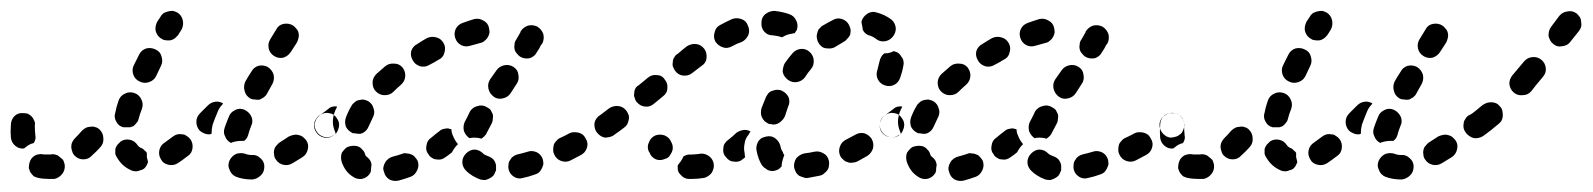

<svg xmlns="http://www.w3.org/2000/svg" viewBox="-42 -307 2928 353"><path d="M444 -1Q444 -10 437 -16Q430 -23 421 -22Q416 -22 413 -23Q411 -23 410 -24Q401 -27 392 -24Q384 -20 380 -12Q376 -3 380 5Q383 14 392 18Q405 23 422 23Q431 22 438 15Q444 9 444 -1ZM73 12Q78 5 77 -4Q76 -9 74 -13Q71 -16 67 -19Q64 -22 59 -23Q55 -24 51 -23Q49 -23 48 -23Q42 -23 39 -23Q30 -25 22 -21Q14 -16 12 -7Q11 -2 11 2Q12 6 14 10Q17 14 20 17Q24 19 28 20Q37 22 48 22Q53 22 58 22Q67 20 73 12ZM216 6Q212 8 208 8Q203 8 199 6Q183 -1 174 -16Q171 -20 170 -24Q170 -28 170 -33Q171 -37 174 -41Q177 -44 180 -47Q188 -52 197 -50Q206 -48 211 -40Q213 -37 217 -35Q221 -34 223 -31Q226 -29 228 -26Q228 -22 228 -18Q229 -14 230 -10Q230 -9 230 -8Q229 -7 229 -6Q227 -1 224 2Q221 5 216 6ZM521 -49Q518 -53 514 -56Q511 -58 506 -59Q502 -60 498 -59Q493 -58 489 -56Q480 -50 472 -45Q469 -43 466 -39Q463 -36 462 -31Q461 -27 462 -23Q462 -18 465 -14Q470 -6 479 -4Q488 -2 496 -7Q504 -12 514 -18Q522 -23 524 -33Q526 -42 521 -49ZM308 -51Q305 -55 301 -57Q298 -60 293 -60Q289 -61 284 -60Q280 -59 276 -56Q268 -50 261 -45Q253 -40 251 -31Q249 -22 254 -14Q258 -6 268 -4Q277 -2 285 -7Q294 -13 303 -20Q311 -25 312 -35Q313 -44 308 -51ZM141 -69Q138 -72 134 -73Q129 -75 125 -74Q120 -74 116 -72Q112 -70 109 -67Q102 -59 96 -53Q93 -50 91 -46Q89 -42 89 -37Q89 -33 91 -28Q92 -24 95 -21Q102 -14 111 -14Q121 -14 127 -21Q135 -28 143 -37Q149 -44 148 -53Q148 -62 141 -69ZM-16 -93Q-9 -100 0 -99Q5 -99 9 -98Q13 -96 16 -93Q19 -90 21 -85Q23 -81 22 -77Q22 -67 23 -58Q24 -54 23 -51Q22 -47 20 -44Q15 -43 10 -40Q6 -37 2 -34Q-7 -33 -14 -39Q-21 -45 -22 -54Q-23 -65 -22 -77Q-22 -86 -16 -93ZM391 -105Q399 -109 408 -105Q412 -103 415 -100Q418 -97 420 -93Q422 -89 422 -84Q422 -80 420 -76Q416 -66 414 -58Q413 -55 411 -52Q409 -50 407 -48Q405 -48 402 -48Q393 -48 384 -45Q383 -44 383 -44Q375 -48 372 -56Q368 -63 371 -72Q374 -81 379 -93Q382 -101 391 -105ZM581 -73Q582 -78 581 -82Q580 -86 577 -90Q572 -98 563 -99Q554 -101 546 -95H545Q541 -92 539 -88Q536 -84 536 -80Q535 -76 536 -71Q537 -67 540 -63Q545 -56 554 -54Q563 -52 571 -58L572 -59Q576 -61 578 -65Q580 -69 581 -73ZM368 -117Q361 -121 354 -120Q346 -119 340 -113Q333 -106 326 -99Q319 -92 319 -83Q319 -74 325 -67Q328 -64 333 -62Q337 -60 341 -60Q343 -60 344 -60Q346 -61 347 -61Q347 -61 347 -62Q347 -70 349 -78Q353 -89 358 -101Q361 -109 367 -115Q368 -116 368 -117ZM170 -100Q172 -111 176 -122Q179 -131 188 -135Q196 -139 205 -136Q214 -133 218 -124Q222 -116 219 -107Q215 -97 213 -89Q212 -84 209 -81Q206 -77 203 -75Q201 -74 200 -74Q198 -73 197 -73Q192 -73 187 -73Q186 -73 186 -73Q186 -73 185 -73Q176 -75 172 -83Q167 -91 170 -100ZM418 -126Q422 -124 427 -124Q431 -123 436 -124Q440 -126 443 -128Q447 -131 449 -135Q454 -144 459 -153Q463 -161 461 -170Q458 -179 450 -184Q442 -188 433 -186Q424 -183 420 -175Q414 -166 409 -157Q405 -148 408 -139Q410 -131 418 -126ZM215 -157Q223 -153 232 -156Q241 -159 245 -167Q249 -176 254 -186Q258 -194 255 -203Q253 -212 244 -216Q236 -220 227 -218Q218 -215 214 -207Q209 -197 204 -187Q200 -179 203 -170Q206 -161 215 -157ZM462 -204Q470 -199 479 -201Q488 -204 493 -212L504 -229Q506 -233 507 -238Q508 -242 507 -246Q506 -251 503 -254Q500 -258 497 -260Q489 -265 479 -263Q470 -261 466 -253L455 -235Q450 -227 452 -218Q454 -209 462 -204ZM247 -267 253 -276Q255 -280 259 -283Q263 -285 267 -286Q271 -287 276 -287Q280 -286 284 -284Q292 -279 294 -270Q296 -261 292 -253L287 -245Q286 -243 285 -242Q284 -241 283 -240Q279 -235 272 -233Q265 -232 258 -234Q256 -235 255 -236Q254 -236 253 -237Q246 -242 244 -251Q243 -259 247 -267Z M726 -11Q724 -15 721 -18Q718 -22 714 -23Q710 -25 705 -25Q701 -26 697 -24Q688 -21 680 -19Q676 -18 672 -15Q668 -12 666 -8Q664 -5 663 0Q662 4 664 9Q666 18 674 23Q682 27 691 25Q702 22 713 18Q721 15 725 6Q729 -2 726 -11ZM858 21Q854 23 850 24Q845 24 841 23Q825 17 815 7Q808 0 808 -9Q808 -18 815 -25Q818 -28 822 -30Q826 -32 830 -32Q835 -32 839 -30Q843 -28 846 -25Q849 -22 855 -20Q861 -18 865 -14Q869 -9 870 -3Q870 0 870 4Q870 5 870 6Q870 7 869 8Q868 12 865 16Q862 19 858 21ZM607 18Q599 13 594 6Q589 -1 586 -10Q585 -14 585 -18Q585 -23 587 -27Q590 -31 593 -34Q596 -37 601 -38Q605 -39 609 -39Q614 -39 618 -37Q622 -35 625 -31Q628 -28 629 -24Q630 -22 630 -21Q631 -20 632 -19Q635 -17 638 -13Q640 -10 641 -5Q641 -4 641 -3Q640 2 640 7Q640 8 639 10Q639 11 638 12Q633 20 623 22Q614 23 607 18ZM954 3Q956 -1 957 -5Q957 -10 956 -14Q953 -23 945 -27Q936 -31 928 -28Q918 -25 909 -23Q905 -22 901 -19Q898 -17 896 -13Q893 -9 893 -5Q892 0 893 4Q895 13 903 18Q911 23 920 20Q930 18 941 14Q945 13 949 10Q952 7 954 3ZM1035 -52Q1033 -56 1030 -59Q1026 -62 1022 -63Q1018 -64 1013 -64Q1009 -64 1005 -62Q996 -57 987 -53Q983 -51 980 -47Q977 -44 976 -40Q975 -36 975 -31Q975 -27 977 -23Q981 -14 990 -11Q999 -8 1007 -12Q1016 -17 1026 -22Q1034 -26 1037 -35Q1040 -44 1035 -52ZM760 -14Q756 -14 752 -17Q748 -19 746 -23Q740 -30 742 -39Q743 -49 751 -54Q758 -60 766 -66Q769 -69 774 -70Q778 -71 782 -71Q784 -70 785 -70Q787 -70 788 -69Q788 -63 791 -57Q794 -49 800 -42Q799 -41 799 -41Q793 -35 789 -27Q789 -27 789 -27Q783 -22 777 -18Q773 -15 769 -14Q765 -13 760 -14ZM836 -112Q845 -115 853 -110Q857 -108 860 -105Q862 -101 864 -97Q865 -93 864 -88Q864 -84 862 -80Q857 -71 853 -63Q852 -60 849 -57Q846 -54 843 -52Q837 -54 830 -54Q826 -54 821 -53Q814 -58 811 -66Q809 -74 812 -82Q817 -91 822 -102Q827 -110 836 -112ZM1096 -73Q1097 -77 1096 -82Q1095 -86 1092 -90Q1087 -98 1078 -99Q1069 -101 1061 -95Q1053 -90 1051 -81Q1050 -71 1055 -64Q1058 -60 1061 -58Q1065 -55 1070 -54Q1074 -54 1078 -55Q1083 -56 1086 -58L1087 -59Q1091 -61 1093 -65Q1095 -69 1096 -73ZM541 -64Q535 -72 537 -81Q539 -90 546 -95Q553 -100 562 -107Q565 -110 570 -111Q574 -112 578 -111Q575 -106 573 -100Q570 -92 570 -83Q570 -74 574 -65Q574 -63 576 -61Q574 -60 572 -59Q564 -53 555 -55Q546 -57 541 -64ZM594 -91Q598 -102 604 -112Q606 -116 610 -119Q613 -122 618 -123Q622 -124 626 -124Q631 -123 635 -121Q643 -116 645 -107Q648 -99 643 -90Q639 -82 636 -75Q634 -70 631 -67Q628 -64 624 -62Q622 -62 621 -61Q619 -61 617 -61Q614 -61 610 -62Q609 -62 608 -62Q607 -62 607 -62Q607 -62 607 -62Q598 -66 594 -74Q591 -83 594 -91ZM866 -129Q873 -124 882 -126Q892 -128 897 -136L908 -153Q913 -160 911 -170Q910 -179 902 -184Q894 -189 885 -187Q876 -185 871 -178L859 -161Q854 -153 856 -144Q858 -135 866 -129ZM649 -139Q656 -132 665 -132Q675 -132 681 -138Q688 -145 695 -151Q702 -157 703 -166Q704 -175 698 -183Q692 -190 683 -190Q673 -191 666 -185Q658 -178 650 -171Q643 -164 643 -155Q643 -145 649 -139ZM717 -196Q721 -188 731 -185Q740 -183 748 -188Q756 -192 764 -197Q773 -201 775 -210Q778 -219 774 -227Q769 -236 761 -238Q752 -241 743 -237Q734 -232 725 -226Q717 -222 714 -213Q712 -204 717 -196ZM954 -226 955 -227Q959 -235 957 -244Q954 -253 946 -258Q938 -262 929 -260Q920 -257 915 -249V-248Q911 -241 907 -234Q904 -230 904 -225Q903 -221 904 -217Q905 -212 908 -209Q911 -205 914 -203Q922 -198 932 -200Q941 -203 945 -211Q950 -218 953 -225Q954 -225 954 -225Q954 -225 954 -225ZM795 -237Q798 -228 806 -224Q814 -220 823 -223Q833 -226 841 -228Q846 -229 849 -232Q853 -235 855 -239Q857 -242 858 -247Q858 -251 857 -256Q855 -265 847 -269Q839 -274 830 -272Q820 -269 809 -265Q800 -262 796 -254Q792 -246 795 -237Z M1220 -22Q1217 -21 1214 -19Q1214 -19 1214 -18Q1210 -10 1204 -3Q1204 -3 1204 -2Q1204 -1 1204 -1Q1203 9 1210 15Q1216 22 1225 22Q1228 22 1230 22Q1241 22 1253 20Q1257 19 1261 16Q1264 14 1267 10Q1269 6 1270 2Q1271 -2 1270 -7Q1268 -16 1260 -21Q1252 -26 1243 -24Q1236 -23 1230 -23Q1229 -22 1227 -23Q1223 -23 1220 -22ZM1479 6Q1482 2 1482 -3Q1483 -7 1482 -11Q1480 -21 1472 -25Q1464 -30 1455 -28Q1446 -26 1437 -25Q1428 -23 1422 -16Q1417 -8 1418 1Q1419 5 1421 9Q1423 13 1427 16Q1431 18 1435 19Q1439 21 1444 20Q1455 18 1465 16Q1470 15 1473 12Q1477 9 1479 6ZM1374 7Q1369 6 1366 3Q1362 1 1359 -3Q1352 -14 1349 -30Q1348 -34 1349 -39Q1350 -43 1352 -47Q1355 -51 1358 -53Q1362 -55 1367 -56Q1376 -58 1383 -53Q1391 -47 1393 -38Q1394 -32 1397 -28Q1398 -26 1398 -25Q1399 -23 1400 -22Q1398 -17 1397 -13Q1395 -7 1395 -1Q1394 0 1393 1Q1392 2 1391 3Q1387 6 1382 7Q1378 8 1374 7ZM1561 -51Q1556 -59 1547 -62Q1538 -64 1530 -59Q1521 -54 1513 -50Q1505 -46 1502 -37Q1499 -28 1503 -20Q1505 -16 1509 -13Q1512 -10 1516 -9Q1521 -7 1525 -8Q1530 -8 1534 -10Q1543 -15 1552 -20Q1560 -25 1563 -34Q1565 -43 1561 -51ZM1334 -59Q1336 -63 1338 -65Q1332 -69 1325 -68Q1318 -67 1312 -63Q1305 -56 1297 -50Q1293 -47 1291 -44Q1288 -40 1288 -35Q1287 -31 1288 -27Q1289 -22 1292 -19Q1295 -15 1298 -13Q1302 -10 1307 -10Q1311 -9 1315 -10Q1320 -11 1323 -14Q1326 -16 1328 -18Q1327 -22 1327 -26Q1325 -34 1327 -43Q1328 -52 1334 -59ZM1163 -58Q1154 -54 1151 -45Q1147 -37 1151 -28L1152 -27Q1155 -18 1164 -14Q1172 -11 1181 -15Q1185 -16 1188 -19Q1191 -23 1193 -27Q1195 -31 1195 -35Q1195 -40 1193 -44L1192 -46Q1189 -54 1180 -58Q1171 -61 1163 -58ZM1620 -73Q1621 -78 1620 -82Q1619 -86 1616 -90Q1611 -98 1602 -99Q1593 -101 1585 -95Q1577 -90 1576 -81Q1574 -71 1579 -64Q1585 -56 1594 -55Q1603 -53 1611 -58V-59Q1615 -61 1617 -65Q1619 -69 1620 -73ZM1114 -87Q1115 -91 1114 -95Q1112 -100 1110 -103Q1104 -111 1095 -112Q1086 -113 1078 -108Q1069 -101 1061 -95Q1057 -93 1055 -89Q1053 -85 1052 -81Q1051 -77 1052 -72Q1053 -68 1056 -64Q1061 -56 1070 -55Q1079 -53 1087 -59Q1096 -65 1105 -72Q1109 -75 1111 -78Q1113 -82 1114 -87ZM1393 -83Q1398 -87 1401 -93Q1404 -102 1407 -111Q1411 -119 1408 -128Q1404 -136 1396 -140Q1392 -142 1387 -142Q1383 -142 1378 -140Q1374 -139 1371 -136Q1368 -132 1366 -128Q1362 -118 1358 -108Q1357 -104 1357 -99Q1357 -95 1359 -91Q1361 -87 1364 -84Q1368 -81 1372 -79Q1372 -79 1372 -79Q1373 -79 1373 -79Q1376 -79 1379 -78Q1380 -78 1380 -78Q1387 -78 1393 -83ZM1180 -161Q1175 -169 1165 -169Q1156 -170 1149 -164L1132 -150Q1128 -148 1126 -144Q1124 -140 1124 -135Q1123 -131 1125 -127Q1126 -122 1129 -119Q1135 -112 1144 -111Q1153 -110 1160 -116L1177 -130Q1185 -136 1185 -145Q1186 -154 1180 -161ZM1615 -203Q1613 -207 1609 -210Q1605 -212 1601 -213Q1594 -209 1586 -209Q1585 -209 1584 -209Q1580 -206 1578 -202Q1576 -199 1575 -194Q1573 -186 1571 -178Q1568 -169 1572 -161Q1576 -153 1585 -150Q1594 -147 1602 -151Q1610 -155 1613 -164Q1617 -175 1619 -187Q1620 -191 1619 -195Q1618 -200 1615 -203ZM1397 -175Q1398 -170 1401 -166Q1403 -163 1407 -160Q1414 -155 1423 -156Q1433 -158 1438 -165Q1443 -173 1449 -180Q1455 -187 1454 -197Q1453 -206 1446 -212Q1439 -218 1430 -217Q1421 -216 1415 -209Q1408 -201 1401 -191Q1399 -188 1398 -183Q1397 -179 1397 -175ZM1253 -217Q1247 -225 1238 -226Q1229 -227 1221 -222Q1213 -216 1204 -208Q1200 -206 1198 -202Q1195 -198 1195 -193Q1194 -189 1195 -185Q1197 -180 1199 -177Q1205 -169 1214 -168Q1224 -167 1231 -173Q1240 -180 1248 -186Q1256 -191 1257 -200Q1258 -210 1253 -217ZM1460 -244Q1461 -249 1463 -253Q1466 -256 1469 -259Q1479 -265 1489 -270Q1497 -275 1506 -272Q1515 -269 1519 -261Q1521 -257 1522 -252Q1522 -248 1521 -243Q1519 -239 1516 -236Q1513 -232 1509 -230Q1502 -226 1494 -221Q1488 -217 1479 -218Q1471 -218 1466 -224Q1465 -225 1465 -225Q1464 -226 1464 -227Q1463 -227 1463 -228Q1461 -231 1460 -236Q1459 -240 1460 -244ZM1333 -260Q1330 -269 1321 -272Q1312 -275 1304 -272Q1293 -267 1282 -261Q1274 -257 1272 -248Q1269 -239 1273 -231Q1278 -223 1287 -220Q1295 -217 1304 -222Q1313 -227 1322 -230Q1330 -234 1334 -243Q1337 -252 1333 -260ZM1570 -284Q1585 -280 1597 -271Q1604 -265 1605 -255Q1605 -246 1599 -239Q1593 -232 1584 -231Q1575 -230 1568 -236Q1564 -239 1559 -241Q1554 -242 1550 -245Q1546 -248 1544 -253Q1544 -254 1544 -255Q1543 -260 1542 -265Q1542 -265 1542 -266Q1542 -267 1542 -268Q1545 -277 1553 -282Q1561 -287 1570 -284ZM1363 -249Q1357 -256 1358 -266Q1358 -275 1365 -281Q1373 -287 1382 -287Q1398 -285 1409 -281Q1418 -278 1422 -269Q1426 -261 1423 -252Q1422 -250 1421 -249Q1420 -247 1419 -246Q1417 -246 1414 -245Q1405 -244 1397 -239Q1396 -239 1395 -238Q1395 -239 1395 -239Q1394 -239 1394 -239Q1388 -241 1379 -242Q1369 -242 1363 -249Z M1765 -11Q1763 -15 1760 -18Q1757 -22 1753 -23Q1749 -25 1744 -25Q1740 -26 1736 -24Q1727 -21 1719 -19Q1715 -18 1711 -15Q1707 -12 1705 -8Q1703 -5 1702 0Q1701 4 1703 9Q1705 18 1713 23Q1721 27 1730 25Q1741 22 1752 18Q1760 15 1764 6Q1768 -2 1765 -11ZM1897 21Q1893 23 1889 24Q1884 24 1880 23Q1864 17 1854 7Q1847 0 1847 -9Q1847 -18 1854 -25Q1857 -28 1861 -30Q1865 -32 1869 -32Q1874 -32 1878 -30Q1882 -28 1885 -25Q1888 -22 1894 -20Q1900 -18 1904 -14Q1908 -9 1909 -3Q1909 0 1909 4Q1909 5 1909 6Q1909 7 1908 8Q1907 12 1904 16Q1901 19 1897 21ZM1646 18Q1638 13 1633 6Q1628 -1 1625 -10Q1624 -14 1624 -18Q1624 -23 1626 -27Q1629 -31 1632 -34Q1635 -37 1640 -38Q1644 -39 1648 -39Q1653 -39 1657 -37Q1661 -35 1664 -31Q1667 -28 1668 -24Q1669 -22 1669 -21Q1670 -20 1671 -19Q1674 -17 1677 -13Q1679 -10 1680 -5Q1680 -4 1680 -3Q1679 2 1679 7Q1679 8 1678 10Q1678 11 1677 12Q1672 20 1662 22Q1653 23 1646 18ZM1993 3Q1995 -1 1996 -5Q1996 -10 1995 -14Q1992 -23 1984 -27Q1975 -31 1967 -28Q1957 -25 1948 -23Q1944 -22 1940 -19Q1937 -17 1935 -13Q1932 -9 1932 -5Q1931 0 1932 4Q1934 13 1942 18Q1950 23 1959 20Q1969 18 1980 14Q1984 13 1988 10Q1991 7 1993 3ZM2074 -52Q2072 -56 2069 -59Q2065 -62 2061 -63Q2057 -64 2052 -64Q2048 -64 2044 -62Q2035 -57 2026 -53Q2022 -51 2019 -47Q2016 -44 2015 -40Q2014 -36 2014 -31Q2014 -27 2016 -23Q2020 -14 2029 -11Q2038 -8 2046 -12Q2055 -17 2065 -22Q2073 -26 2076 -35Q2079 -44 2074 -52ZM1799 -14Q1795 -14 1791 -17Q1787 -19 1785 -23Q1779 -30 1781 -39Q1782 -49 1790 -54Q1797 -60 1805 -66Q1808 -69 1813 -70Q1817 -71 1821 -71Q1823 -70 1824 -70Q1826 -70 1827 -69Q1827 -63 1830 -57Q1833 -49 1839 -42Q1838 -41 1838 -41Q1832 -35 1828 -27Q1828 -27 1828 -27Q1822 -22 1816 -18Q1812 -15 1808 -14Q1804 -13 1799 -14ZM1875 -112Q1884 -115 1892 -110Q1896 -108 1899 -105Q1901 -101 1903 -97Q1904 -93 1903 -88Q1903 -84 1901 -80Q1896 -71 1892 -63Q1891 -60 1888 -57Q1885 -54 1882 -52Q1876 -54 1869 -54Q1865 -54 1860 -53Q1853 -58 1850 -66Q1848 -74 1851 -82Q1856 -91 1861 -102Q1866 -110 1875 -112ZM2135 -73Q2136 -77 2135 -82Q2134 -86 2131 -90Q2126 -98 2117 -99Q2108 -101 2100 -95Q2092 -90 2090 -81Q2089 -71 2094 -64Q2097 -60 2100 -58Q2104 -55 2109 -54Q2113 -54 2117 -55Q2122 -56 2125 -58L2126 -59Q2130 -61 2132 -65Q2134 -69 2135 -73ZM1580 -64Q1574 -72 1576 -81Q1578 -90 1585 -95Q1592 -100 1601 -107Q1604 -110 1609 -111Q1613 -112 1617 -111Q1614 -106 1612 -100Q1609 -92 1609 -83Q1609 -74 1613 -65Q1613 -63 1615 -61Q1613 -60 1611 -59Q1603 -53 1594 -55Q1585 -57 1580 -64ZM1633 -91Q1637 -102 1643 -112Q1645 -116 1649 -119Q1652 -122 1657 -123Q1661 -124 1665 -124Q1670 -123 1674 -121Q1682 -116 1684 -107Q1687 -99 1682 -90Q1678 -82 1675 -75Q1673 -70 1670 -67Q1667 -64 1663 -62Q1661 -62 1660 -61Q1658 -61 1656 -61Q1653 -61 1649 -62Q1648 -62 1647 -62Q1646 -62 1646 -62Q1646 -62 1646 -62Q1637 -66 1633 -74Q1630 -83 1633 -91ZM1905 -129Q1912 -124 1921 -126Q1931 -128 1936 -136L1947 -153Q1952 -160 1950 -170Q1949 -179 1941 -184Q1933 -189 1924 -187Q1915 -185 1910 -178L1898 -161Q1893 -153 1895 -144Q1897 -135 1905 -129ZM1688 -139Q1695 -132 1704 -132Q1714 -132 1720 -138Q1727 -145 1734 -151Q1741 -157 1742 -166Q1743 -175 1737 -183Q1731 -190 1722 -190Q1712 -191 1705 -185Q1697 -178 1689 -171Q1682 -164 1682 -155Q1682 -145 1688 -139ZM1756 -196Q1760 -188 1770 -185Q1779 -183 1787 -188Q1795 -192 1803 -197Q1812 -201 1814 -210Q1817 -219 1813 -227Q1808 -236 1800 -238Q1791 -241 1782 -237Q1773 -232 1764 -226Q1756 -222 1753 -213Q1751 -204 1756 -196ZM1993 -226 1994 -227Q1998 -235 1996 -244Q1993 -253 1985 -258Q1977 -262 1968 -260Q1959 -257 1954 -249V-248Q1950 -241 1946 -234Q1943 -230 1943 -225Q1942 -221 1943 -217Q1944 -212 1947 -209Q1950 -205 1953 -203Q1961 -198 1971 -200Q1980 -203 1984 -211Q1989 -218 1992 -225Q1993 -225 1993 -225Q1993 -225 1993 -225ZM1834 -237Q1837 -228 1845 -224Q1853 -220 1862 -223Q1872 -226 1880 -228Q1885 -229 1888 -232Q1892 -235 1894 -239Q1896 -242 1897 -247Q1897 -251 1896 -256Q1894 -265 1886 -269Q1878 -274 1869 -272Q1859 -269 1848 -265Q1839 -262 1835 -254Q1831 -246 1834 -237Z M2557 -1Q2557 -10 2550 -16Q2543 -23 2534 -22Q2529 -22 2526 -23Q2524 -23 2523 -24Q2514 -27 2505 -24Q2497 -20 2493 -12Q2489 -3 2493 5Q2496 14 2505 18Q2518 23 2535 23Q2544 22 2551 15Q2557 9 2557 -1ZM2186 12Q2191 5 2190 -4Q2189 -9 2187 -13Q2184 -16 2180 -19Q2177 -22 2172 -23Q2168 -24 2164 -23Q2162 -23 2161 -23Q2155 -23 2152 -23Q2143 -25 2135 -21Q2127 -16 2125 -7Q2124 -2 2124 2Q2125 6 2127 10Q2130 14 2133 17Q2137 19 2141 20Q2150 22 2161 22Q2166 22 2171 22Q2180 20 2186 12ZM2329 6Q2325 8 2321 8Q2316 8 2312 6Q2296 -1 2287 -16Q2284 -20 2283 -24Q2283 -28 2283 -33Q2284 -37 2287 -41Q2290 -44 2293 -47Q2301 -52 2310 -50Q2319 -48 2324 -40Q2326 -37 2330 -35Q2334 -34 2336 -31Q2339 -29 2341 -26Q2341 -22 2341 -18Q2342 -14 2343 -10Q2343 -9 2343 -8Q2342 -7 2342 -6Q2340 -1 2337 2Q2334 5 2329 6ZM2634 -49Q2631 -53 2627 -56Q2624 -58 2619 -59Q2615 -60 2611 -59Q2606 -58 2602 -56Q2593 -50 2585 -45Q2582 -43 2579 -39Q2576 -36 2575 -31Q2574 -27 2575 -23Q2575 -18 2578 -14Q2583 -6 2592 -4Q2601 -2 2609 -7Q2617 -12 2627 -18Q2635 -23 2637 -33Q2639 -42 2634 -49ZM2421 -51Q2418 -55 2414 -57Q2411 -60 2406 -60Q2402 -61 2397 -60Q2393 -59 2389 -56Q2381 -50 2374 -45Q2366 -40 2364 -31Q2362 -22 2367 -14Q2371 -6 2381 -4Q2390 -2 2398 -7Q2407 -13 2416 -20Q2424 -25 2425 -35Q2426 -44 2421 -51ZM2254 -69Q2251 -72 2247 -73Q2242 -75 2238 -74Q2233 -74 2229 -72Q2225 -70 2222 -67Q2215 -59 2209 -53Q2206 -50 2204 -46Q2202 -42 2202 -37Q2202 -33 2204 -28Q2205 -24 2208 -21Q2215 -14 2224 -14Q2234 -14 2240 -21Q2248 -28 2256 -37Q2262 -44 2261 -53Q2261 -62 2254 -69ZM2097 -93Q2104 -100 2113 -99Q2118 -99 2122 -98Q2126 -96 2129 -93Q2132 -90 2134 -85Q2136 -81 2135 -77Q2135 -67 2136 -58Q2137 -54 2136 -51Q2135 -47 2133 -44Q2128 -43 2123 -40Q2119 -37 2115 -34Q2106 -33 2099 -39Q2092 -45 2091 -54Q2090 -65 2091 -77Q2091 -86 2097 -93ZM2504 -105Q2512 -109 2521 -105Q2525 -103 2528 -100Q2531 -97 2533 -93Q2535 -89 2535 -84Q2535 -80 2533 -76Q2529 -66 2527 -58Q2526 -55 2524 -52Q2522 -50 2520 -48Q2518 -48 2515 -48Q2506 -48 2497 -45Q2496 -44 2496 -44Q2488 -48 2485 -56Q2481 -63 2484 -72Q2487 -81 2492 -93Q2495 -101 2504 -105ZM2694 -73Q2695 -78 2694 -82Q2693 -86 2690 -90Q2685 -98 2676 -99Q2667 -101 2659 -95H2658Q2654 -92 2652 -88Q2649 -84 2649 -80Q2648 -76 2649 -71Q2650 -67 2653 -63Q2658 -56 2667 -54Q2676 -52 2684 -58L2685 -59Q2689 -61 2691 -65Q2693 -69 2694 -73ZM2481 -117Q2474 -121 2467 -120Q2459 -119 2453 -113Q2446 -106 2439 -99Q2432 -92 2432 -83Q2432 -74 2438 -67Q2441 -64 2446 -62Q2450 -60 2454 -60Q2456 -60 2457 -60Q2459 -61 2460 -61Q2460 -61 2460 -62Q2460 -70 2462 -78Q2466 -89 2471 -101Q2474 -109 2480 -115Q2481 -116 2481 -117ZM2283 -100Q2285 -111 2289 -122Q2292 -131 2301 -135Q2309 -139 2318 -136Q2327 -133 2331 -124Q2335 -116 2332 -107Q2328 -97 2326 -89Q2325 -84 2322 -81Q2319 -77 2316 -75Q2314 -74 2313 -74Q2311 -73 2310 -73Q2305 -73 2300 -73Q2299 -73 2299 -73Q2299 -73 2298 -73Q2289 -75 2285 -83Q2280 -91 2283 -100ZM2531 -126Q2535 -124 2540 -124Q2544 -123 2549 -124Q2553 -126 2556 -128Q2560 -131 2562 -135Q2567 -144 2572 -153Q2576 -161 2574 -170Q2571 -179 2563 -184Q2555 -188 2546 -186Q2537 -183 2533 -175Q2527 -166 2522 -157Q2518 -148 2521 -139Q2523 -131 2531 -126ZM2328 -157Q2336 -153 2345 -156Q2354 -159 2358 -167Q2362 -176 2367 -186Q2371 -194 2368 -203Q2366 -212 2357 -216Q2349 -220 2340 -218Q2331 -215 2327 -207Q2322 -197 2317 -187Q2313 -179 2316 -170Q2319 -161 2328 -157ZM2575 -204Q2583 -199 2592 -201Q2601 -204 2606 -212L2617 -229Q2619 -233 2620 -238Q2621 -242 2620 -246Q2619 -251 2616 -254Q2613 -258 2610 -260Q2602 -265 2592 -263Q2583 -261 2579 -253L2568 -235Q2563 -227 2565 -218Q2567 -209 2575 -204ZM2360 -267 2366 -276Q2368 -280 2372 -283Q2376 -285 2380 -286Q2384 -287 2389 -287Q2393 -286 2397 -284Q2405 -279 2407 -270Q2409 -261 2405 -253L2400 -245Q2399 -243 2398 -242Q2397 -241 2396 -240Q2392 -235 2385 -233Q2378 -232 2371 -234Q2369 -235 2368 -236Q2367 -236 2366 -237Q2359 -242 2357 -251Q2356 -259 2360 -267Z M2721 -95Q2721 -99 2720 -104Q2719 -108 2716 -111Q2713 -115 2709 -117Q2705 -119 2700 -119Q2696 -119 2692 -118Q2687 -116 2684 -114Q2671 -103 2659 -94Q2651 -89 2650 -79Q2648 -70 2654 -63Q2659 -55 2668 -53Q2677 -52 2685 -57Q2699 -67 2713 -79Q2717 -82 2719 -86Q2721 -90 2721 -95ZM2792 -197Q2785 -203 2775 -202Q2766 -201 2760 -194Q2749 -181 2739 -169Q2733 -162 2733 -153Q2734 -143 2741 -137Q2748 -131 2757 -132Q2767 -132 2773 -139Q2783 -152 2795 -166Q2801 -173 2800 -182Q2799 -191 2792 -197ZM2865 -267Q2865 -271 2863 -275Q2860 -279 2857 -282Q2849 -288 2840 -286Q2831 -285 2825 -278L2810 -258Q2807 -254 2806 -250Q2805 -246 2805 -241Q2806 -237 2808 -233Q2810 -229 2814 -226Q2821 -220 2830 -222Q2840 -223 2845 -230L2861 -250Q2864 -254 2865 -258Q2866 -262 2865 -267Z"/></svg>

Font: FRB American Cursive Guidelines Arrows Dashed Extrabold
Style: Bold Italic
Weight: 800
Italic angle: -25°
Version: Version 2.0;Modular Font Editor K font №1